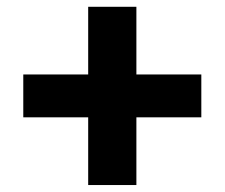

<svg xmlns="http://www.w3.org/2000/svg" viewBox="-20 -602 655 560"><path d="M237.2 -582.2V-62.3H377.8V-582.2ZM47.9 -259.8H567.2V-384.8H47.9Z"/></svg>

Font: Giphurs SC
Style: Regular
Weight: 400
Version: Version 0.920